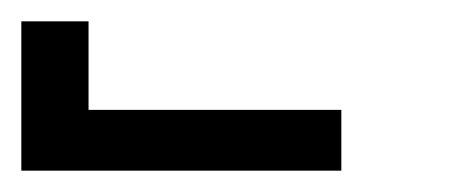

<svg xmlns="http://www.w3.org/2000/svg" viewBox="-420 -760 440 180"><path d="M-400 -600V-740H-337V-657H-100V-600Z"/></svg>

Font: HulyMono
Style: Regular
Weight: 400
Monospace: yes
Designer: Belleve Invis
Foundry: Belleve Invis
Version: Version 33.2.5; ttfautohint (v1.8.4)